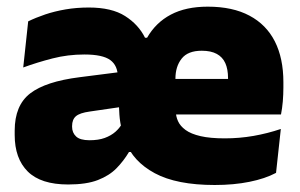

<svg xmlns="http://www.w3.org/2000/svg" viewBox="-20 -528 878 562"><path d="M608.5 13.5Q497 13.5 433 -21Q369 -55.5 347 -114.5L337.5 -144.5Q331 -169.5 329.5 -192.2Q328 -215 328 -235.5L325 -301.5Q325 -336 302.8 -352.2Q280.5 -368.5 227 -368.5Q178.5 -368.5 133.8 -357Q89 -345.5 48 -330.5L62.5 -465.5Q85 -476.5 112.5 -485.8Q140 -495 172 -500.5Q204 -506 240 -506Q307 -506 346.2 -481Q385.5 -456 404.5 -417.5H410.5Q436 -462 480 -485.2Q524 -508.5 588 -508.5Q661 -508.5 710.2 -482.2Q759.5 -456 784.5 -406.8Q809.5 -357.5 809.5 -287.5V-272Q809.5 -252 807.8 -231.2Q806 -210.5 802.5 -193H644Q646 -223.5 646.8 -250.5Q647.5 -277.5 647.5 -299Q647.5 -325.5 639.5 -343.2Q631.5 -361 614.5 -370.2Q597.5 -379.5 570.5 -379.5Q530 -379.5 511.8 -356.5Q493.5 -333.5 493.5 -297.5V-254.5L494.5 -236.5V-204Q494.5 -188 501 -173.5Q507.5 -159 523.2 -147.5Q539 -136 567 -129.5Q595 -123 638 -123Q681 -123 722.2 -130.2Q763.5 -137.5 802 -150.5L788 -22Q756 -5 710.2 4.2Q664.5 13.5 608.5 13.5ZM179.5 12Q99.5 12 61.2 -26Q23 -64 23 -133V-145.5Q23 -219.5 68.2 -254.5Q113.5 -289.5 213 -302L338.5 -318L349 -217L242.5 -201.5Q213.5 -197.5 202.2 -187.8Q191 -178 191 -159V-157Q191 -139.5 202.8 -128.5Q214.5 -117.5 242 -117.5Q268 -117.5 286.5 -124.2Q305 -131 317.8 -142.2Q330.5 -153.5 337.5 -166.5L387 -83H357.5Q342 -57 321 -35.5Q300 -14 266.5 -1Q233 12 179.5 12ZM420 -193V-297H767V-193Z"/></svg>

Font: Anek Odia Medium ExtraBold
Style: Regular
Weight: 800
Version: Version 1.003